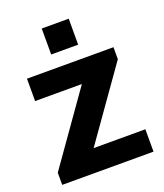

<svg xmlns="http://www.w3.org/2000/svg" viewBox="-134 -813 769 903"><g transform="rotate(-20 250.0 -362.0)"><path d="M21 0V-61L270 -414H36V-526H469V-466L219 -112H478V0ZM182 -594V-724H317V-594Z"/></g></svg>

Font: Archivo VF Beta
Style: Regular
Weight: 400
Designer: Hector Gatti
Foundry: Omnibus-Type
Version: Version 1.002